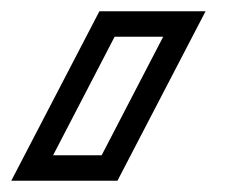

<svg xmlns="http://www.w3.org/2000/svg" viewBox="-61 -173 443 340"><path d="M303 -153 147 147H-41L115 -153ZM119 102 228 -108H142L33 102Z"/></svg>

Font: Geostar
Style: Regular
Weight: 400
Designer: Joe Prince
Foundry: Joe Prince
Version: Version 1.002